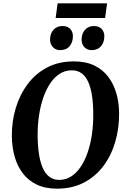

<svg xmlns="http://www.w3.org/2000/svg" viewBox="-20 -1121 758 1151"><path d="M322 10Q250.5 10 199.2 -15Q148 -40 115.2 -84Q82.5 -128 67 -185.2Q51.5 -242.5 51 -306.5Q50.5 -393.5 74.5 -473.5Q98.5 -553.5 145.5 -616.5Q192.5 -679.5 262 -716.2Q331.5 -753 423 -753Q495 -753 546.5 -727.8Q598 -702.5 630.5 -658.5Q663 -614.5 678.5 -558.2Q694 -502 694 -439.5Q694.5 -352 671 -271Q647.5 -190 600.5 -126.8Q553.5 -63.5 483.8 -26.8Q414 10 322 10ZM334.5 -42.5Q374 -42.5 406.5 -63.2Q439 -84 463.8 -121Q488.5 -158 505.5 -207.5Q522.5 -257 531 -315Q539.5 -373 539 -435Q539 -497 531.8 -545.8Q524.5 -594.5 509.2 -629Q494 -663.5 469.5 -681.5Q445 -699.5 410 -699.5Q371 -699.5 338.5 -679Q306 -658.5 281.2 -621.5Q256.5 -584.5 239.5 -535.5Q222.5 -486.5 214 -429.2Q205.5 -372 205.5 -311Q206 -248 213.5 -198.2Q221 -148.5 236.5 -113.8Q252 -79 276.5 -60.8Q301 -42.5 334.5 -42.5ZM339.5 -820.5Q313.5 -820.5 296.8 -839Q280 -857.5 280 -885.5Q281 -921 301.2 -943Q321.5 -965 354.5 -965Q386 -965 401.8 -947Q417.5 -929 417 -902.5Q416.5 -866.5 396.8 -843.5Q377 -820.5 339.5 -820.5ZM528.5 -820.5Q502 -820.5 485.2 -839Q468.5 -857.5 469 -885.5Q470 -921 490.2 -943Q510.5 -965 543 -965Q574 -965 590 -947Q606 -929 605.5 -902.5Q605 -866.5 585.2 -843.5Q565.5 -820.5 528.5 -820.5ZM325.5 -1101H622L610 -1013H313.5Z"/></svg>

Font: Merriweather 36pt
Style: Bold Italic
Weight: 700
Italic angle: -7.8°
Version: Version 2.101